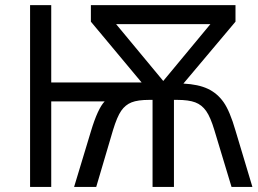

<svg xmlns="http://www.w3.org/2000/svg" viewBox="-20 -734 1014 754"><path d="M904.8 -713.9V-648.9L700.2 -405.8Q758.8 -402.8 796.1 -385.3Q833.5 -367.7 858.2 -332.5Q882.8 -297.4 904.8 -221.2L971.2 0H889.2L821.8 -223.1Q806.6 -273.9 789.6 -298.1Q772.5 -322.3 746.8 -332Q721.2 -341.8 674.8 -341.8H663.1V0H579.1V-341.8H566.9Q521 -341.8 496.6 -332Q472.2 -322.3 456.1 -299.1Q439.9 -275.9 423.8 -223.1L357.9 0H271L336.9 -217.8Q363.8 -307.6 391.1 -335.9H181.2V0H98.1V-713.9H181.2V-410.2H536.1L336.9 -648.9V-713.9ZM806.2 -639.2H436L621.1 -416Z"/></svg>

Font: HunimalSansv1.5
Style: Regular
Weight: 400
Foundry: Ascender Corporation
Version: Version 1.10